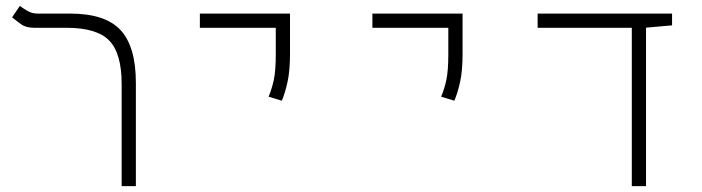

<svg xmlns="http://www.w3.org/2000/svg" viewBox="-20 -632 2384 652"><path d="M441.4 -350.6V0H393.1V-346.2Q393.1 -451.7 350.6 -494.6Q308.1 -537.6 206.5 -537.6H96.7Q68.4 -537.6 51.5 -549.8Q34.7 -562 21 -573.2L47.4 -611.8Q58.6 -603.5 73.7 -594.7Q88.9 -585.9 106.9 -585.9H217.8Q337.4 -585.9 389.4 -529.8Q441.4 -473.6 441.4 -350.6Z M937 -290 892.1 -303.7Q903.3 -330.1 909.9 -361.1Q916.5 -392.1 916.5 -448.2V-537.6H658.7V-585.9H964.8V-448.2Q964.8 -392.1 956.5 -354.2Q948.2 -316.4 937 -290Z M1522.9 -290 1478 -303.7Q1489.3 -330.1 1495.8 -361.1Q1502.4 -392.1 1502.4 -448.2V-537.6H1244.6V-585.9H1550.8V-448.2Q1550.8 -392.1 1542.5 -354.2Q1534.2 -316.4 1522.9 -290Z M2125.5 0V-537.6H1805.7V-585.9H2262.2V-545.9L2173.8 -538.1V0Z"/></svg>

Font: Cascadia Mono ExtraLight
Style: Regular
Weight: 200
Monospace: yes
Designer: Aaron Bell
Foundry: Saja Typeworks
Version: Version 2404.023; ttfautohint (v1.8.4)